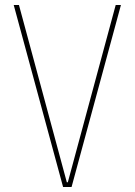

<svg xmlns="http://www.w3.org/2000/svg" viewBox="-20 -750 540 770"><path d="M233 0 35 -730H56L248 -19H252L444 -730H465L267 0Z"/></svg>

Font: M PLUS Code Latin Thin
Style: Regular
Weight: 250
Designer: Coji Morishita
Foundry: UNDERFOREST DESIGN
Version: Version 1.002; ttfautohint (v1.8.3)